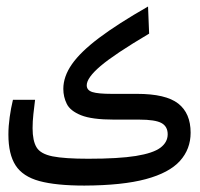

<svg xmlns="http://www.w3.org/2000/svg" viewBox="-20 -578 626 601"><path d="M244.1 2.9Q155.8 2.9 103.5 -11.2Q51.3 -25.4 28.8 -60.3Q6.3 -95.2 6.3 -156.7Q6.3 -183.1 10.3 -211.4Q14.2 -239.7 20.5 -265.6H89.8Q86.9 -243.2 84.5 -220.7Q82 -198.2 82 -176.8Q82 -137.2 94.5 -116.7Q106.9 -96.2 144.5 -88.6Q182.1 -81.1 256.3 -81.1Q351.1 -81.1 405.3 -89.8Q459.5 -98.6 482.2 -115.7Q504.9 -132.8 504.9 -157.7Q504.9 -182.1 485.4 -192.9Q465.8 -203.6 415.5 -203.6H336.9Q267.6 -203.6 233.6 -217.3Q199.7 -231 189 -252.9Q178.2 -274.9 178.2 -299.8Q178.2 -338.4 205.1 -377Q231.9 -415.5 290.3 -459.5Q348.6 -503.4 443.4 -557.6L446.8 -472.7Q337.9 -408.2 294.7 -371.3Q251.5 -334.5 251.5 -311Q251.5 -295.4 269.3 -289.8Q287.1 -284.2 329.6 -284.2H408.7Q499 -284.2 537.8 -253.9Q576.7 -223.6 576.7 -162.6Q576.7 -111.3 543.2 -74.2Q509.8 -37.1 436.5 -17.3Q363.3 2.4 244.1 2.9Z"/></svg>

Font: CaskaydiaMono NF SemiLight
Style: Regular
Weight: 350
Designer: Aaron Bell
Foundry: Saja Typeworks
Version: Version 2111.001; ttfautohint (v1.8.4);Nerd Fonts 3.1.1